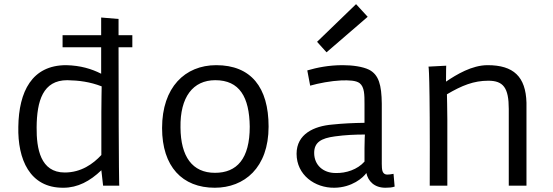

<svg xmlns="http://www.w3.org/2000/svg" viewBox="-20 -881 2625 911"><path d="M280.8 9.8C348.6 9.8 407.2 -21.5 460.9 -73.2L469.2 0H545.9C545.9 0 543 -18.1 542.5 -656.7H607.9V-713.9H542.5V-791L460 -797.9V-713.9H276.9V-656.7H460V-531.2C414.6 -554.2 361.8 -570.3 293.9 -571.8C131.3 -571.8 69.3 -446.3 66.9 -279.3C63.5 -126.5 120.1 11.2 280.8 9.8ZM287.1 -62.5C171.9 -62.5 152.8 -175.8 153.8 -276.9C154.8 -402.3 183.6 -500.5 299.3 -500.5C354 -499.5 407.2 -492.7 462.4 -471.2C462.4 -471.2 460.9 -390.1 460.9 -349.1V-145.5C421.9 -103.5 365.2 -62.5 287.1 -62.5Z M749 -273.4C749 -90.3 845.2 9.8 999 9.8C1139.2 9.8 1254.4 -85 1254.4 -280.3C1254.4 -466.8 1170.9 -571.8 1005.9 -571.8C857.9 -571.8 749 -466.8 749 -273.4ZM836.4 -275.9C834 -420.4 895.5 -500.5 1001.5 -500.5C1116.7 -500.5 1163.1 -420.4 1165 -280.3C1165 -127.4 1104 -61 1000 -61C892.6 -61 837.4 -137.7 836.4 -275.9Z M1387.2 -151.4C1387.2 -50.8 1474.1 11.2 1566.9 9.8C1650.4 8.8 1703.6 -38.6 1718.3 -60.1C1726.6 -21.5 1755.9 9.8 1808.6 9.8C1825.7 9.8 1838.9 8.8 1852.5 4.4L1847.2 -56.2C1822.3 -51.8 1808.6 -49.8 1799.8 -60.1C1790.5 -70.3 1791.5 -93.8 1791.5 -126.5V-389.2C1790.5 -478 1777.3 -526.4 1731 -550.3C1701.2 -564.9 1653.3 -571.8 1606 -571.8C1540 -571.8 1484.4 -560.5 1438 -546.9L1451.7 -474.6C1492.7 -486.3 1549.8 -497.1 1599.6 -499.5C1635.7 -500.5 1669.4 -499.5 1686.5 -486.3C1709.5 -467.8 1709.5 -431.6 1709.5 -386.2V-298.3C1654.8 -297.4 1607.4 -295.4 1556.6 -290C1469.7 -282.7 1387.2 -245.1 1387.2 -151.4ZM1470.7 -155.3C1470.7 -205.6 1503.4 -225.1 1569.3 -233.9C1617.7 -240.7 1666 -242.7 1711.4 -242.7C1711.4 -242.7 1709.5 -219.2 1709.5 -178.7V-114.3C1676.3 -76.7 1622.1 -58.6 1572.3 -60.1C1513.2 -60.1 1470.7 -98.1 1470.7 -155.3ZM1529.3 -632.8 1724.6 -801.3 1669.4 -861.3 1484.4 -682.6Z M2019 0H2102.5V-314C2102.5 -355 2100.6 -433.6 2100.6 -433.6C2171.9 -475.6 2228 -498 2296.9 -498C2368.2 -498 2394 -464.4 2394 -363.8V0H2478V-393.6C2474.6 -517.6 2416.5 -571.8 2293.5 -571.8C2219.2 -571.8 2146 -527.3 2096.2 -493.7C2096.2 -551.3 2097.2 -569.3 2097.2 -569.3L2013.2 -564.9C2013.2 -564.9 2021 -554.2 2019 0Z"/></svg>

Font: Duru Sans
Style: Regular
Weight: 400
Designer: Onur Yazıcıgil
Foundry: Onur Yazıcıgil
Version: Version 1.002